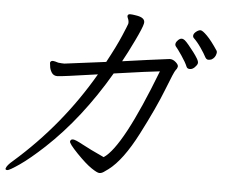

<svg xmlns="http://www.w3.org/2000/svg" viewBox="-55 -815 1110 937"><g transform="rotate(5 500.0 -346.0)"><path d="M842 -519Q833 -541 811.5 -572.5Q790 -604 783 -611.5Q776 -619 778 -628Q780 -637 789 -645.5Q798 -654 806 -654Q814 -654 821.5 -648Q829 -642 841.5 -627Q854 -612 867 -595Q880 -578 888.5 -563.5Q897 -549 895 -540.5Q893 -532 882 -521Q871 -510 858.5 -510Q846 -510 842 -519ZM982 -597Q978 -576 960 -566Q953 -563 943.5 -563Q934 -563 927 -577Q920 -591 901.5 -618Q883 -645 864 -663Q859 -669 861 -677.5Q863 -686 874 -694.5Q885 -703 894.5 -703Q904 -703 927 -680Q950 -657 981 -610Q984 -605 982 -597ZM526 -519Q652 -537 755 -550H759Q773 -550 787 -537.5Q801 -525 799 -515.5Q797 -506 790 -498.5Q783 -491 748 -400.5Q713 -310 643.5 -175Q574 -40 506 11Q494 20 483.5 27Q473 34 462.5 34Q452 34 423 14.5Q394 -5 349.5 -51Q305 -97 307 -107.5Q309 -118 320.5 -118Q332 -118 368.5 -98Q405 -78 477 -45Q567 -104 714 -486Q671 -482 490 -456Q356 -227 190 -72Q120 -7 72 26Q24 59 14 59Q4 59 5 52Q9 36 38 12Q263 -185 414 -445Q236 -419 217 -419Q198 -419 188.5 -434.5Q179 -450 178 -466L176 -481Q178 -490 187 -491H191Q197 -491 216 -485Q232 -483 246 -483L449 -509Q493 -590 516 -644.5Q539 -699 540 -704Q541 -709 540 -716.5Q539 -724 535.5 -731Q532 -738 533 -743Q535 -751 545.5 -751Q556 -751 573 -748Q623 -741 616 -711Q612 -691 581 -626.5Q550 -562 526 -519Z"/></g></svg>

Font: LXGW Bright GB
Style: Italic
Weight: 400
Italic angle: -12°
Designer: Christian Thalmann (Catharsis Fonts)
Foundry: LXGW / Christian Thalmann (Catharsis Fonts) / Fontworks Inc.
Version: Version 5.510